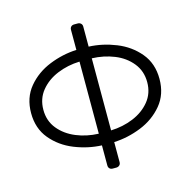

<svg xmlns="http://www.w3.org/2000/svg" viewBox="-108 -826 945 952"><g transform="rotate(-15 364.5 -350.0)"><path d="M333 -105Q262 -108 193.5 -135.5Q125 -163 80 -217Q35 -271 35 -350Q35 -429 80 -483Q125 -537 193.5 -564.5Q262 -592 333 -595V-698Q333 -708 339 -714Q345 -720 355 -720H373Q383 -720 389.5 -714Q396 -708 396 -698V-595Q467 -592 535.5 -564.5Q604 -537 649 -483Q694 -429 694 -350Q694 -271 649 -217Q604 -163 535.5 -135.5Q467 -108 396 -105V-2Q396 8 389.5 14Q383 20 373 20H355Q345 20 339 14Q333 8 333 -2ZM333 -165V-535Q272 -533 218.5 -511Q165 -489 131.5 -448Q98 -407 98 -350Q98 -293 131.5 -252Q165 -211 218.5 -189Q272 -167 333 -165ZM396 -165Q457 -167 510.5 -189Q564 -211 597.5 -252Q631 -293 631 -350Q631 -407 597.5 -448.5Q564 -490 510.5 -511.5Q457 -533 396 -535Z"/></g></svg>

Font: Rubik
Style: Regular
Weight: 300
Designer: Hubert & Fischer
Foundry: Hubert & Fischer
Version: Version 1.100